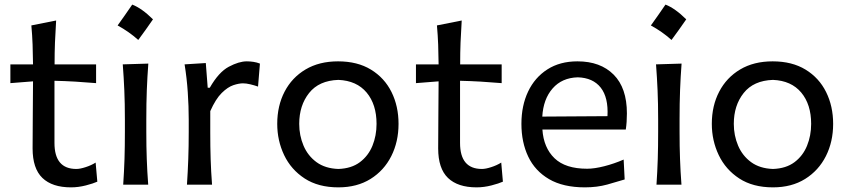

<svg xmlns="http://www.w3.org/2000/svg" viewBox="-20 -808 3716 840"><path d="M290.5 11.7Q208.5 11.7 165.5 -29.5Q122.6 -70.8 122.6 -158.7Q122.6 -238.8 123.5 -314Q124.5 -389.2 124.5 -452.1L25.4 -444.3V-526.4H124.5Q124 -571.8 122.6 -612.5Q121.1 -653.3 117.2 -696.8L225.6 -718.3Q222.2 -665.5 220.5 -622.3Q218.8 -579.1 218.8 -526.4H400.4V-444.3Q355.5 -448.2 309.3 -450.9Q263.2 -453.6 218.3 -454.6V-182.6Q218.3 -68.8 314 -68.8Q330.1 -68.8 354.5 -76.7Q378.9 -84.5 398.4 -96.7L405.8 -13.2Q388.7 -5.4 355.7 3.2Q322.8 11.7 290.5 11.7Z M558.5 -787.9Q600.4 -771.8 649.3 -723.4Q633.7 -700.9 617.9 -678.6Q602 -656.3 584.9 -633.2Q544 -669.7 494.6 -696.6Q511.3 -720.2 526.9 -742.2Q542.4 -764.3 558.5 -787.9ZM519 0Q522.9 -58.1 524.7 -112.3Q526.4 -166.5 526.4 -231.9V-284.7Q526.4 -356 523.9 -412.4Q521.5 -468.8 517.1 -526.4L628.9 -529.8Q624.5 -470.7 622.3 -414.1Q620.1 -357.4 620.1 -284.7V-231.9Q620.1 -166.5 622.1 -112.3Q624 -58.1 628.4 0Z M797.9 0Q801.8 -58.1 803.7 -112.3Q805.7 -166.5 805.7 -231.9V-284.7Q805.7 -342.8 801.5 -404.3Q797.4 -465.8 787.6 -526.4L880.4 -532.2L888.7 -424.3H897.9Q937 -492.7 981.2 -516.1Q1025.4 -539.6 1059.6 -539.6Q1073.7 -539.6 1088.6 -537.4Q1103.5 -535.2 1117.2 -529.8L1108.9 -429.2Q1092.3 -435.1 1074.7 -439.2Q1057.1 -443.4 1043 -443.4Q1024.9 -443.4 1000.7 -435.3Q976.6 -427.2 950.2 -401.4Q923.8 -375.5 899.9 -321.8V-227.5Q899.9 -165.5 901.6 -111.8Q903.3 -58.1 907.7 0Z M1460.4 11.7Q1372.6 11.7 1313 -27.1Q1253.4 -65.9 1223.1 -129.4Q1192.9 -192.9 1192.9 -266.1Q1192.9 -345.2 1225.1 -407Q1257.3 -468.8 1316.9 -504.2Q1376.5 -539.6 1459 -539.6Q1543.9 -539.6 1603 -503.4Q1662.1 -467.3 1692.9 -405.3Q1723.6 -343.3 1723.6 -266.1Q1723.6 -188 1691.9 -125Q1660.2 -62 1601.1 -25.1Q1542 11.7 1460.4 11.7ZM1460.4 -68.8Q1517.6 -70.8 1554.4 -98.4Q1591.3 -126 1609.4 -170.2Q1627.4 -214.4 1627.4 -266.1Q1627.4 -351.1 1584 -403.1Q1540.5 -455.1 1460.4 -458.5Q1375.5 -455.6 1332.3 -401.1Q1289.1 -346.7 1289.1 -266.1Q1289.1 -215.3 1307.9 -170.9Q1326.7 -126.5 1364.7 -98.6Q1402.8 -70.8 1460.4 -68.8Z M2064.9 11.7Q1982.9 11.7 1939.9 -29.5Q1897 -70.8 1897 -158.7Q1897 -238.8 1897.9 -314Q1898.9 -389.2 1898.9 -452.1L1799.8 -444.3V-526.4H1898.9Q1898.4 -571.8 1897 -612.5Q1895.5 -653.3 1891.6 -696.8L2000 -718.3Q1996.6 -665.5 1994.9 -622.3Q1993.2 -579.1 1993.2 -526.4H2174.8V-444.3Q2129.9 -448.2 2083.7 -450.9Q2037.6 -453.6 1992.7 -454.6V-182.6Q1992.7 -68.8 2088.4 -68.8Q2104.5 -68.8 2128.9 -76.7Q2153.3 -84.5 2172.9 -96.7L2180.2 -13.2Q2163.1 -5.4 2130.1 3.2Q2097.2 11.7 2064.9 11.7Z M2539.1 11.7Q2443.8 11.7 2382.3 -24.2Q2320.8 -60.1 2291 -122.8Q2261.2 -185.5 2261.2 -266.1Q2261.2 -345.7 2290.5 -407.5Q2319.8 -469.2 2374.8 -504.4Q2429.7 -539.6 2506.3 -539.6Q2606.9 -539.6 2664.8 -481.4Q2722.7 -423.3 2722.7 -312Q2722.7 -272.5 2717.8 -241.2H2353Q2358.4 -161.6 2406 -115.7Q2453.6 -69.8 2548.8 -69.8Q2580.6 -69.8 2623.8 -80.8Q2667 -91.8 2708.5 -109.9L2712.9 -22.9Q2681.6 -13.2 2637 -0.7Q2592.3 11.7 2539.1 11.7ZM2637.7 -299.8Q2642.1 -381.3 2608.2 -424.6Q2574.2 -467.8 2507.8 -469.7Q2438.5 -467.8 2397.7 -421.1Q2356.9 -374.5 2352.5 -297.9Z M2891.5 -787.9Q2933.4 -771.8 2982.3 -723.4Q2966.7 -700.9 2950.9 -678.6Q2935.1 -656.3 2917.9 -633.2Q2877 -669.7 2827.6 -696.6Q2844.3 -720.2 2859.9 -742.2Q2875.4 -764.3 2891.5 -787.9ZM2852.1 0Q2856 -58.1 2857.7 -112.3Q2859.4 -166.5 2859.4 -231.9V-284.7Q2859.4 -356 2856.9 -412.4Q2854.5 -468.8 2850.1 -526.4L2961.9 -529.8Q2957.5 -470.7 2955.3 -414.1Q2953.1 -357.4 2953.1 -284.7V-231.9Q2953.1 -166.5 2955.1 -112.3Q2957 -58.1 2961.4 0Z M3361.8 11.7Q3273.9 11.7 3214.4 -27.1Q3154.8 -65.9 3124.5 -129.4Q3094.2 -192.9 3094.2 -266.1Q3094.2 -345.2 3126.5 -407Q3158.7 -468.8 3218.3 -504.2Q3277.8 -539.6 3360.4 -539.6Q3445.3 -539.6 3504.4 -503.4Q3563.5 -467.3 3594.2 -405.3Q3625 -343.3 3625 -266.1Q3625 -188 3593.3 -125Q3561.5 -62 3502.4 -25.1Q3443.4 11.7 3361.8 11.7ZM3361.8 -68.8Q3418.9 -70.8 3455.8 -98.4Q3492.7 -126 3510.7 -170.2Q3528.8 -214.4 3528.8 -266.1Q3528.8 -351.1 3485.4 -403.1Q3441.9 -455.1 3361.8 -458.5Q3276.9 -455.6 3233.6 -401.1Q3190.4 -346.7 3190.4 -266.1Q3190.4 -215.3 3209.2 -170.9Q3228 -126.5 3266.1 -98.6Q3304.2 -70.8 3361.8 -68.8Z"/></svg>

Font: Pinar-FD Medium
Style: Regular
Weight: 500
Designer: Amin Abedi
Version: Version 3.000